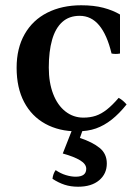

<svg xmlns="http://www.w3.org/2000/svg" viewBox="-20 -483 532 728"><path d="M272 15Q204 15 152 -13.5Q100 -42 71.5 -96Q43 -150 43 -226Q43 -300 73.5 -353.5Q104 -407 159.5 -435Q215 -463 288 -463Q336 -463 372 -453.5Q408 -444 435 -428V-280Q419 -277 403 -280Q386 -351 356 -387Q326 -423 282 -423Q242 -423 216 -399.5Q190 -376 177.5 -332Q165 -288 165 -227Q165 -170 181.5 -127Q198 -84 228 -60.5Q258 -37 296 -37Q322 -37 343 -44Q364 -51 385 -67.5Q406 -84 430 -112Q439 -107 446 -101Q453 -95 460 -87Q432 -52 403.5 -29.5Q375 -7 344 4Q313 15 272 15ZM191 162Q210 175 230 181Q250 187 267 187Q307 187 307 157Q307 139 284 125Q261 111 218 99L257 0H297L283 40Q331 56 358 78Q385 100 385 137Q385 176 356 200.5Q327 225 276 225Q248 225 225 217.5Q202 210 179 195Q181 176 191 162Z"/></svg>

Font: Poltawski Nowy Medium
Style: Regular
Weight: 500
Version: Version 1.001;gftools[0.9.25]